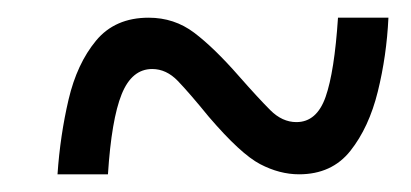

<svg xmlns="http://www.w3.org/2000/svg" viewBox="-20 -465 465 217"><path d="M45 -268Q48 -312 57.5 -352.5Q67 -393 88.5 -419Q110 -445 148 -445Q177 -445 199.5 -428Q222 -411 250 -379Q272 -354 285.5 -340.5Q299 -327 315 -327Q338 -327 348 -355.5Q358 -384 362 -445H419Q417 -402 407 -361.5Q397 -321 376 -294.5Q355 -268 318 -268Q296 -268 274 -279.5Q252 -291 216 -333Q194 -360 181 -373.5Q168 -387 152 -387Q129 -387 117.5 -358.5Q106 -330 102 -268Z"/></svg>

Font: Noto Serif ExtraCondensed Medium
Style: Italic
Weight: 500
Width: 2
Italic angle: -12°
Designer: Monotype Design Team
Foundry: Monotype Imaging Inc.
Version: Version 2.013; ttfautohint (v1.8.4.7-5d5b)